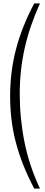

<svg xmlns="http://www.w3.org/2000/svg" viewBox="-20 -927 267 1138"><path d="M217 -907Q156 -773 126.5 -642Q97 -511 97 -371Q97 -226 125 -85.5Q153 55 217 191H183Q145 119 118 51Q91 -17 73.5 -84.5Q56 -152 48 -219.5Q40 -287 40 -358Q40 -502 75 -636Q110 -770 183 -907Z"/></svg>

Font: TypoPRO Sinkin Sans
Style: 200 X Light
Weight: 200
Designer: Keith Bates
Foundry: K-Type
Version: Sinkin Sans (version 1.0)  by Keith Bates   •   © 2014   www